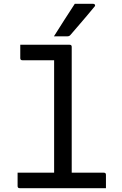

<svg xmlns="http://www.w3.org/2000/svg" viewBox="-20 -984 640 1004"><path d="M72 -81H263V-669H97Q86 -669 86 -680V-750H344Q355 -750 355 -739V-81H523Q534 -81 534 -70V0H83Q72 0 72 -11ZM371 -964H468Q474 -964 476.5 -959Q479 -954 474 -949Q450 -920 433.5 -900.5Q417 -881 398.5 -859.5Q380 -838 349 -802Q343 -794 332 -794H262Q291 -840 316 -879Q341 -918 371 -964Z"/></svg>

Font: Recursive Mn Lnr St
Style: Regular
Weight: 400
Monospace: yes
Version: Version 1.079;hotconv 1.0.112;makeotfexe 2.5.65598; ttfautoh